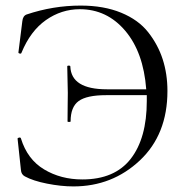

<svg xmlns="http://www.w3.org/2000/svg" viewBox="-20 -656 669 688"><path d="M269 -636Q352 -636 414 -610.5Q476 -585 511 -540.5Q546 -496 563 -443.5Q580 -391 580 -330Q580 -174 481 -81Q382 12 243 12Q199 12 148.5 2Q98 -8 69 -24Q56 -31 55 -47L43 -159Q43 -162 48.5 -163Q54 -164 55 -160Q78 -85 138 -49Q198 -13 275 -13Q391 -13 448.5 -87Q506 -161 506 -294V-315H360Q291 -315 262 -294Q233 -273 233 -221Q233 -219 227.5 -219Q222 -219 222 -221Q222 -249 222.5 -280Q223 -311 223 -323Q223 -339 222 -369.5Q221 -400 221 -418Q221 -421 226.5 -421Q232 -421 232 -418Q235 -336 363 -336H504Q494 -469 428.5 -546Q363 -623 266 -623Q200 -623 144.5 -584Q89 -545 57 -467Q56 -463 51 -464Q46 -465 46 -468L60 -580Q62 -599 75 -604Q170 -636 269 -636Z"/></svg>

Font: Cormorant Infant
Style: Regular
Weight: 400
Designer: Christian Thalmann (Catharsis Fonts)
Version: Version 1.000;PS 002.000;hotconv 1.0.88;makeotf.lib2.5.64775